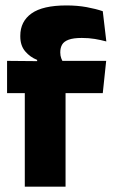

<svg xmlns="http://www.w3.org/2000/svg" viewBox="-20 -697 424 717"><path d="M228.2 -676.7Q268.6 -676.7 303.3 -670.4Q338.1 -664 363.8 -655.1L377.1 -542.2Q356.8 -547.7 334.4 -551.5Q312.1 -555.3 285.6 -555.3Q253.9 -555.3 236.3 -548.7Q218.7 -542.2 211.9 -530.3Q205.1 -518.4 205.1 -502.1V-500.8Q205.1 -489 208.7 -479.4Q212.4 -469.8 217.5 -461.4L118.7 -458V-473.3Q92.6 -483.5 74.2 -505.1Q55.8 -526.7 55.8 -560.8V-563.3Q55.8 -616.9 97.7 -646.8Q139.7 -676.7 228.2 -676.7ZM72.6 0V-426.6H224.8V0ZM6.4 -349.2V-469.7L138.3 -468.5L196.4 -469.7H376.5L363.8 -349.2Z"/></svg>

Font: Anek Gujarati Medium
Style: Regular
Weight: 500
Designer: Mrunmayee Ghaisas (Gujarati), Yesha Goshar (Latin)
Foundry: Ek Type
Version: Version 1.003